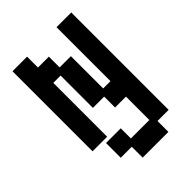

<svg xmlns="http://www.w3.org/2000/svg" viewBox="-250 -747 1097 1097"><g transform="rotate(-45 298.5 -198.5)"><path d="M238 239V151H149V32H268V114H417V-75H329V-163H238V-424H179V11H61V-636H179V-548H267V-461H358V-200H417V-636H536V151H446V239Z"/></g></svg>

Font: Pixelify Sans SemiBold
Style: Regular
Weight: 600
Designer: Stefie Justprince
Foundry: Typecalism Foundryline
Version: Version 1.000